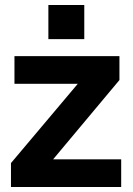

<svg xmlns="http://www.w3.org/2000/svg" viewBox="-20 -750 534 770"><path d="M24 -96 292 -414H38V-525H459V-429L193 -111H466V0H24ZM174 -593V-730H318V-593Z"/></svg>

Font: Oxford Sans
Style: Regular
Weight: 800
Designer: Matt McInerney, Pablo Impallari, Rodrigo Fuenzalida
Foundry: Matt McInerney, Pablo Impallari, Rodrigo Fuenzalida
Version: Version 3.000g; ttfautohint (v1.5) -l 8 -r 28 -G 28 -x 14 -D